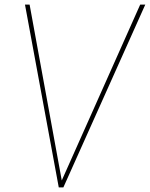

<svg xmlns="http://www.w3.org/2000/svg" viewBox="-20 -800 648 830"><path d="M254 10H234L88 -780H108L247 -20L586 -780H608Z"/></svg>

Font: Tanohe Sans Thin
Style: Italic
Weight: 100
Designer: Village Type and Design LLC & Cristiano Sobral
Foundry: Cooper Hewitt Smithsonian Design Museum
Version: Version 1.00;September 29, 2021;FontCreator 13.0.0.2655 64-b